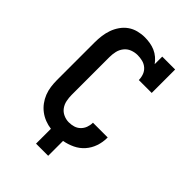

<svg xmlns="http://www.w3.org/2000/svg" viewBox="-247 -856 1095 1095"><g transform="rotate(45 300.0 -309.0)"><path d="M251 125V5Q226 2 201.5 -7.5Q177 -17 156.5 -32.5Q136 -48 120.5 -69Q105 -90 95.5 -114Q86 -138 82.5 -164Q79 -190 79 -215V-520Q79 -547 82.5 -574Q86 -601 95 -626.5Q104 -652 120 -675Q136 -698 158 -713.5Q180 -729 207 -736Q234 -743 261 -743Q282 -743 303.5 -739.5Q325 -736 344.5 -727.5Q364 -719 380.5 -705Q397 -691 409 -674V-735H513V-546H409Q409 -566 402 -585.5Q395 -605 379.5 -618.5Q364 -632 344 -637Q324 -642 304 -642Q281 -642 259 -633.5Q237 -625 222.5 -606.5Q208 -588 203 -565.5Q198 -543 198 -520V-215Q198 -193 202.5 -170.5Q207 -148 220 -130Q233 -112 254 -102.5Q275 -93 297 -93Q317 -93 335.5 -98.5Q354 -104 368 -117.5Q382 -131 389 -149.5Q396 -168 396 -187V-189H515V-185Q515 -150 503.5 -116.5Q492 -83 469 -57Q446 -31 414.5 -16Q383 -1 349 5V125Z"/></g></svg>

Font: Iosevka HT Extended
Style: Bold
Weight: 700
Width: 7
Monospace: yes
Designer: Belleve Invis
Foundry: Belleve Invis
Version: Version 32.3.0; ttfautohint (v1.8.4)